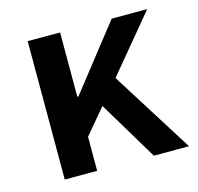

<svg xmlns="http://www.w3.org/2000/svg" viewBox="-79 -575 680 658"><g transform="rotate(-15 261.0 -245.5)"><path d="M73 0V-491H188V-263H192L371 -491H497L331 -291L514 0H389L263 -210L188 -121V0Z"/></g></svg>

Font: Processing Sans Pro Semibold
Style: Regular
Weight: 600
Designer: Paul D. Hunt
Foundry: Adobe Systems Incorporated
Version: Version 2.020;PS 2.000;hotconv 1.0.86;makeotf.lib2.5.63406